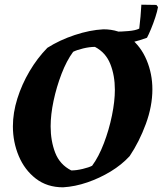

<svg xmlns="http://www.w3.org/2000/svg" viewBox="-20 -787 694 819"><path d="M249 12Q181 12 133 -25Q85 -62 60 -121.5Q35 -181 35 -248Q35 -306 54 -366.5Q73 -427 106 -483Q139 -539 182 -583Q234 -616 298.5 -637.5Q363 -659 421 -662Q488 -662 534.5 -625.5Q581 -589 605.5 -530.5Q630 -472 630 -406Q630 -334 602 -258Q574 -182 533 -121Q499 -84 452 -55.5Q405 -27 352.5 -9Q300 9 249 12ZM284 -60Q306 -60 333 -66.5Q360 -73 373 -80Q401 -118 423 -175.5Q445 -233 457.5 -294Q470 -355 470 -404Q470 -465 450.5 -514Q431 -563 385 -587Q362 -587 335 -580.5Q308 -574 292 -566Q264 -528 242.5 -472Q221 -416 208.5 -357Q196 -298 196 -248Q196 -186 215.5 -135.5Q235 -85 284 -60ZM485 -596 477 -652Q497 -652 527.5 -654.5Q558 -657 574 -665Q577 -689 579.5 -717.5Q582 -746 583 -767L647 -766L654 -757Q651 -739 642.5 -713Q634 -687 624 -663Q614 -639 607 -626Q574 -614 549 -608Q524 -602 485 -596Z"/></svg>

Font: Labrada
Style: Bold Italic
Weight: 700
Italic angle: -7°
Designer: Mercedes Jáuregui
Foundry: Omnibus-Type Team
Version: Version 1.000; ttfautohint (v1.8.4.7-5d5b)